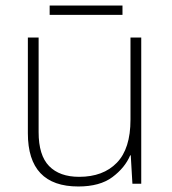

<svg xmlns="http://www.w3.org/2000/svg" viewBox="-20 -732 622 696"><path d="M492 -596V-66H460L454 -169H452Q433 -124 387.5 -90Q342 -56 264 -56Q81 -56 81 -249V-596H120V-253Q120 -169 158 -130Q196 -91 267 -91Q354 -91 403.5 -142Q453 -193 453 -298V-596ZM424 -712V-678H160V-712Z"/></svg>

Font: Noto Sans Malayalam UI ExtraLight
Style: Regular
Weight: 200
Designer: Jelle Bosma - Monotype Design Team
Foundry: Monotype Imaging Inc.
Version: Version 2.104; ttfautohint (v1.8.4.7-5d5b)